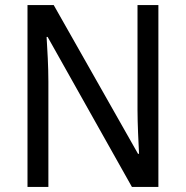

<svg xmlns="http://www.w3.org/2000/svg" viewBox="-20 -734 730 754"><path d="M602 0V-714H520V-302C520 -247 524 -172 526 -130H522L191 -714H88V0H170V-413C170 -475 166 -539 163 -589H167L498 0Z"/></svg>

Font: Noto Sans Armenian SemiCondensed
Style: Regular
Weight: 400
Width: 4
Designer: Monotype Design Team
Foundry: Monotype Imaging Inc.
Version: Version 2.008